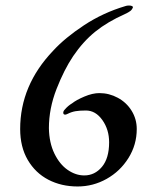

<svg xmlns="http://www.w3.org/2000/svg" viewBox="-20 -660 537 695"><path d="M53 -193Q53 -351 172 -476Q215 -523 284 -568.5Q353 -614 434 -638Q439 -640 447 -640Q454 -640 458 -638Q462 -636 461 -633Q458 -625 451.5 -620Q445 -615 432 -609Q369 -581 325 -545.5Q281 -510 245 -457Q212 -408 184.5 -337.5Q157 -267 157 -196Q158 -143 177 -104Q196 -65 225 -45Q254 -25 285 -25Q323 -25 349 -56Q375 -87 375 -145Q375 -191 350.5 -225.5Q326 -260 291 -260Q268 -260 253.5 -257.5Q239 -255 225 -248Q219 -245 216 -245Q209 -245 209 -252Q209 -258 215 -264Q226 -277 241 -286Q256 -298 285.5 -310.5Q315 -323 340 -323Q375 -323 406.5 -306Q438 -289 456.5 -259Q475 -229 475 -193Q475 -136 445 -88Q415 -40 366 -12.5Q317 15 261 15Q202 15 155 -9.5Q108 -34 80.5 -81Q53 -128 53 -193Z"/></svg>

Font: EB Garamond Medium
Style: Regular
Weight: 500
Designer: Georg Duffner and Octavio Pardo
Foundry: Georg Duffner
Version: Version 1.000